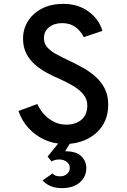

<svg xmlns="http://www.w3.org/2000/svg" viewBox="-20 -732 656 992"><path d="M315 12Q259 12 211 -9.8Q163 -31.5 127.8 -69.8Q92.5 -108 75.5 -158.5L173 -194.5Q194.5 -147 234.5 -117.5Q274.5 -88 322.5 -88Q371 -88 401 -113.5Q431 -139 431 -187.5Q431 -219.5 411 -244Q391 -268.5 358.5 -287.8Q326 -307 288.5 -324Q255 -338 221.8 -356Q188.5 -374 160.8 -398.2Q133 -422.5 116 -455.5Q99 -488.5 99 -532.5Q99 -581.5 124.2 -622.2Q149.5 -663 196.2 -687.5Q243 -712 307 -712Q383.5 -712 437.8 -672.2Q492 -632.5 509 -572.5L412.5 -540Q398.5 -570.5 370.5 -591.5Q342.5 -612.5 301.5 -612.5Q260.5 -612.5 233.8 -591.5Q207 -570.5 207 -534.5Q207 -508 223.2 -488.8Q239.5 -469.5 269 -453Q298.5 -436.5 339.5 -417.5Q372.5 -402 407.5 -382.5Q442.5 -363 472.5 -336.8Q502.5 -310.5 520.8 -275Q539 -239.5 539 -192.5Q539 -127 508.5 -81.5Q478 -36 427 -12Q376 12 315 12ZM300 240Q264.5 240 239.8 228.8Q215 217.5 200 200.5L251.5 164Q257.5 172 267 175.5Q276.5 179 290.5 179Q312.5 179 326.5 166.5Q340.5 154 340.5 135Q340.5 116.5 325 104.2Q309.5 92 286 92Q262.5 92 246.5 102.5L226 77L296.5 -10H353L316.5 49.5Q375 49.5 400.5 75.5Q426 101.5 426 136Q426 181.5 392 210.8Q358 240 300 240Z"/></svg>

Font: Overpass Mono SemiBold
Style: Regular
Weight: 600
Monospace: yes
Designer: Delve Withrington, Dave Bailey
Foundry: Delve Fonts LLC
Version: Version 4.000